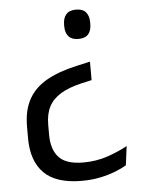

<svg xmlns="http://www.w3.org/2000/svg" viewBox="-50 -538 545 740"><g transform="rotate(-5 223.0 -168.0)"><path d="M308 -293.5V-222L268 -213Q218.5 -201.5 187.2 -182.5Q156 -163.5 141.2 -135Q126.5 -106.5 126.5 -65V-26.5Q126.5 30.5 154.5 61Q182.5 91.5 249.5 91.5Q298.5 91.5 342.2 76.8Q386 62 420.5 43L411 116.5Q394 127 368 137.2Q342 147.5 309 154.5Q276 161.5 237 161.5Q138 161.5 91.2 114.8Q44.5 68 44.5 -20V-64Q44.5 -128 68 -170.5Q91.5 -213 138.2 -239.5Q185 -266 254.5 -281.5ZM271.5 -498Q297.5 -498 309.8 -483.8Q322 -469.5 322 -443.5V-438.5Q322 -412.5 309.8 -398.5Q297.5 -384.5 271.5 -384.5Q246 -384.5 233.5 -398.5Q221 -412.5 221 -438.5V-443.5Q221 -469.5 233.5 -483.8Q246 -498 271.5 -498Z"/></g></svg>

Font: Anek Bangla Medium
Style: Regular
Weight: 400
Version: Version 1.003